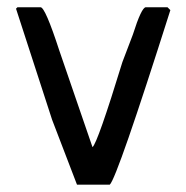

<svg xmlns="http://www.w3.org/2000/svg" viewBox="-20 -504 504 520"><path d="M89.8 -484.4Q102.5 -484.4 140.6 -367.2L230.5 -105.5Q244.1 -116.2 311.5 -335.9L339.8 -410.2Q363.3 -484.4 375 -484.4H433.6L441.4 -476.6Q296.9 -21.5 277.3 -3.9H188.5L121.1 -179.7L23.4 -480.5L27.3 -484.4Z"/></svg>

Font: LaylaRuqaa
Style: Regular
Weight: 400
Version: Version 2.0